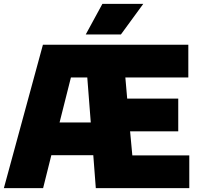

<svg xmlns="http://www.w3.org/2000/svg" viewBox="-21 -971 1030 991"><path d="M-1 0 200.5 -740H951V-571H626L635.5 -462H899V-293H650.5L662 -169H956V0H473.5L460.5 -170H244L201.5 0ZM345 -571 286.5 -339H447.5L429.5 -571ZM421.5 -793 507.5 -951H718.5L603 -793Z"/></svg>

Font: Encode Sans SemiCondensed SemiCondensed Black
Style: Regular
Weight: 900
Width: 4
Designer: Multiple Designers
Foundry: Impallari Type
Version: Version 3.000; ttfautohint (v1.8.3) -l 8 -r 50 -G 200 -x 14 